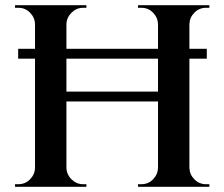

<svg xmlns="http://www.w3.org/2000/svg" viewBox="-20 -720 865 740"><path d="M777 -532V-494H50V-532ZM710 -700V0H589V-700ZM236 -700V0H115V-700ZM598 -367V-329H226V-367ZM117 -73V0H38V-10Q38 -10 44 -10Q50 -10 51 -10Q77 -10 95.5 -28.5Q114 -47 115 -73ZM117 -627H115Q114 -653 95.5 -671.5Q77 -690 51 -690Q50 -690 44 -690Q38 -690 38 -690V-700H117ZM233 -73H236Q237 -47 256 -28.5Q275 -10 300 -10Q300 -10 306 -10Q312 -10 313 -10V0H233ZM233 -627V-700H313V-690Q312 -690 306 -690Q300 -690 300 -690Q275 -690 256 -671.5Q237 -653 236 -627ZM592 -73V0H512V-10Q512 -10 518.5 -10Q525 -10 525 -10Q551 -10 569.5 -28.5Q588 -47 589 -73ZM592 -627H589Q588 -653 569.5 -671.5Q551 -690 525 -690Q525 -690 518.5 -690Q512 -690 512 -690V-700H592ZM707 -73H710Q711 -47 729.5 -28.5Q748 -10 774 -10Q774 -10 780.5 -10Q787 -10 787 -10V0H707ZM707 -627V-700H787V-690Q787 -690 780.5 -690Q774 -690 774 -690Q748 -690 729.5 -671.5Q711 -653 710 -627Z"/></svg>

Font: Cinzel SemiBold
Style: Regular
Weight: 600
Designer: Natanael Gama
Version: Version 2.000